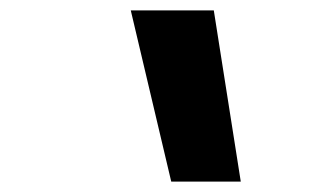

<svg xmlns="http://www.w3.org/2000/svg" viewBox="-20 -792 640 370"><path d="M310 -442 232 -772H392L444 -442Z"/></svg>

Font: Iosevka XBd Ex Obl
Style: Regular
Weight: 800
Width: 7
Italic angle: -9°
Monospace: yes
Designer: Belleve Invis
Foundry: Belleve Invis
Version: Version 32.5.0; ttfautohint (v1.8.4)